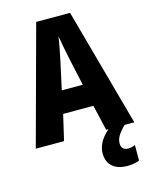

<svg xmlns="http://www.w3.org/2000/svg" viewBox="-137 -800 871 1122"><g transform="rotate(-15 298.0 -239.5)"><path d="M426 0H440C389 43 370 88 370 129C370 196 414 236 493 236C524 236 548 230 565 223V129C554 134 540 139 522 139C496 139 481 123 481 99C481 68 494 44 537 0H596L399 -715H194L0 0H171L207 -155H390ZM326 -454 362 -290H235L271 -455C281 -503 293 -561 298 -601C304 -561 317 -499 326 -454Z"/></g></svg>

Font: Noto Sans Lao Looped Condensed ExtraBold
Style: Regular
Weight: 800
Width: 3
Designer: Mark Frömberg, Ben Mitchell
Foundry: The Fontpad Ltd
Version: Version 1.002